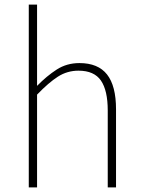

<svg xmlns="http://www.w3.org/2000/svg" viewBox="-20 -814 615 834"><path d="M105 0V-794H141V-560V-441Q183 -484 226.5 -512Q270 -540 325 -540Q406 -540 445 -490.5Q484 -441 484 -339V0H448V-334Q448 -421 418.5 -464Q389 -507 321 -507Q272 -507 231.5 -481Q191 -455 141 -403V0Z"/></svg>

Font: Noto Sans KR Thin
Style: Regular
Weight: 100
Designer: Ryoko NISHIZUKA 西塚涼子 (kana, bopomofo & ideographs); Paul D. Hunt (Latin, Greek & Cyrillic); Sandoll Communications 산돌커뮤니
Foundry: Adobe
Version: Version 2.004-H2;hotconv 1.0.118;makeotfexe 2.5.65603